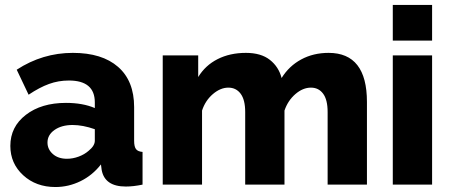

<svg xmlns="http://www.w3.org/2000/svg" viewBox="-20 -750 1830 780"><path d="M22 -157.2Q22 -234.9 85 -283.4Q147.9 -332 248 -332Q316.4 -332 365.2 -311V-334Q365.2 -422.9 259.8 -422.9Q217.3 -422.9 179 -408.9Q140.6 -395 96.2 -365.2L47.9 -466.8Q152.8 -535.2 275.9 -535.2Q394.5 -535.2 459.7 -478.3Q524.9 -421.4 524.9 -314.9V-178.2Q524.9 -154.3 532.5 -144.3Q540 -134.3 559.1 -132.8V0Q522 7.8 491.2 7.8Q405.8 7.8 393.1 -59.1L390.1 -82Q355.5 -37.6 306.9 -13.9Q258.3 9.8 205.1 9.8Q126.5 9.8 74.2 -38.1Q22 -85.9 22 -157.2ZM339.8 -137.2Q365.2 -157.7 365.2 -178.2V-225.1Q316.4 -242.2 274.9 -242.2Q230.5 -242.2 201.7 -222.2Q172.9 -202.1 172.9 -170.9Q172.9 -143.6 194.6 -124.3Q216.3 -105 252 -105Q275.9 -105 299.6 -113.8Q323.2 -122.6 339.8 -137.2Z M1470.7 0H1311V-294.9Q1311 -344.7 1292.7 -369.4Q1274.4 -394 1243.2 -394Q1210.4 -394 1179.9 -367.7Q1149.4 -341.3 1135.7 -300.8V0H976.1V-294.9Q976.1 -344.7 957.5 -369.4Q939 -394 907.7 -394Q875.5 -394 844.7 -367.7Q814 -341.3 800.8 -300.8V0H641.1V-524.9H785.2V-437Q814 -484.4 864 -509.8Q914.1 -535.2 979 -535.2Q1040.5 -535.2 1076.4 -506.8Q1112.3 -478.5 1124 -433.1Q1154.3 -481.9 1203.6 -508.5Q1252.9 -535.2 1314.9 -535.2Q1470.7 -535.2 1470.7 -335.9Z M1575.7 -585V-730H1735.4V-585ZM1575.7 0V-524.9H1735.4V0Z"/></svg>

Font: Raleway-v4020 ExtraBold
Style: Regular
Weight: 800
Designer: Matt McInerney, Pablo Impallari, Rodrigo Fuenzalida
Foundry: Matt McInerney, Pablo Impallari, Rodrigo Fuenzalida
Version: Version 4.020;PS 004.020;hotconv 1.0.88;makeotf.lib2.5.64775